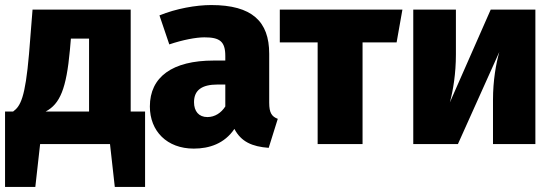

<svg xmlns="http://www.w3.org/2000/svg" viewBox="-20 -571 2194 761"><path d="M498 -129V-533H109L95 -357C80 -183 61 -150 32 -129H0V170H120L139 0H416L435 170H555V-129ZM333 -129H161C218 -159 243 -220 257 -372L261 -418H333Z M1047 -164V-358C1047 -486 979 -551 817 -551C757 -551 678 -537 612 -510L651 -395C704 -413 757 -423 790 -423C851 -423 873 -407 873 -349V-331H827C663 -331 574 -266 574 -149C574 -51 642 18 748 18C810 18 870 -2 909 -60C936 -9 979 10 1045 15L1081 -100C1057 -109 1047 -124 1047 -164ZM802 -107C768 -107 749 -130 749 -166C749 -213 779 -236 843 -236H873V-149C857 -124 832 -107 802 -107Z M1575 -533H1089V-403H1239V0H1417V-403H1552Z M2102 -533H1925L1763 -165C1776 -212 1787 -280 1787 -355V-533H1618V0H1795L1959 -365C1946 -319 1934 -252 1934 -175V0H2102Z"/></svg>

Font: Fira Sans ExtraBold
Style: Regular
Weight: 800
Designer: bBox Type GmbH & Carrois Corporate GbR & Edenspiekermann AG
Foundry: bBox Type GmbH & Carrois Corporate GbR & Edenspiekermann AG
Version: Version 4.300;PS 004.300;hotconv 1.0.88;makeotf.lib2.5.64775